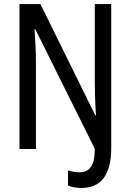

<svg xmlns="http://www.w3.org/2000/svg" viewBox="-20 -734 644 946"><path d="M381 192Q342 192 315 180V105Q328 110 343 112.5Q358 115 375 115Q408 115 427.5 89Q447 63 447 -1L154 -590H150Q153 -553 155 -509.5Q157 -466 157 -428V0H76V-714H179L449 -167H453Q450 -206 448.5 -247.5Q447 -289 447 -327V-714H528V-5Q528 192 381 192Z"/></svg>

Font: Avrile Sans Condensed
Style: Regular
Weight: 400
Width: 3
Designer: Monotype Design Team
Foundry: Monotype Imaging Inc.
Version: Version 2.001;September 10, 2019;FontCreator 11.5.0.2425 64-